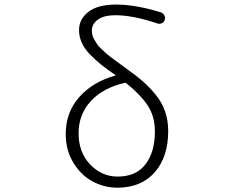

<svg xmlns="http://www.w3.org/2000/svg" viewBox="-20 -828 1040 860"><path d="M506.8 -37.1Q589.8 -37.1 631.8 -92.3Q673.8 -147.5 673.8 -239.3Q673.8 -307.6 640.6 -356.9Q607.4 -406.2 545.9 -455.1Q543 -458 539.1 -457Q441.4 -434.6 386.7 -375Q332 -315.4 332 -231.4Q332 -145.5 383.8 -91.3Q435.5 -37.1 506.8 -37.1ZM701.2 -772.5Q710.9 -768.6 716.3 -758.8Q721.7 -749 717.8 -739.3Q714.8 -728.5 705.1 -724.1Q695.3 -719.7 685.5 -722.7Q575.2 -759.8 498 -759.8Q445.3 -759.8 418.5 -740.2Q391.6 -720.7 391.6 -692.4Q391.6 -680.7 394 -670.4Q396.5 -660.2 402.8 -649.9Q409.2 -639.6 414.6 -630.9Q419.9 -622.1 431.6 -611.3Q443.4 -600.6 450.7 -593.3Q458 -585.9 474.1 -573.7Q490.2 -561.5 499 -555.2Q507.8 -548.8 527.3 -534.7Q546.9 -520.5 555.7 -513.7Q596.7 -484.4 623 -460.9Q649.4 -437.5 677.2 -403.8Q705.1 -370.1 719.2 -329.6Q733.4 -289.1 733.4 -241.2Q733.4 -125 672.9 -56.2Q612.3 12.7 505.9 12.7Q447.3 12.7 395 -15.1Q342.8 -43 308.6 -99.1Q274.4 -155.3 274.4 -227.5Q274.4 -325.2 335.4 -393.6Q396.5 -461.9 496.1 -489.3Q497.1 -489.3 497.1 -490.7Q497.1 -492.2 496.1 -492.2Q458 -518.6 433.6 -538.1Q409.2 -557.6 383.8 -583.5Q358.4 -609.4 346.2 -636.7Q334 -664.1 334 -693.4Q334 -742.2 376 -774.9Q418 -807.6 500 -807.6Q586.9 -807.6 701.2 -772.5Z"/></svg>

Font: Gen Jyuu Gothic L Monospace Light
Style: Regular
Weight: 300
Designer: [Source Han Sans]
Ryoko NISHIZUKA  (kana & ideographs); Paul D. Hunt (Latin, Greek & Cyrillic); Wenlong ZHANG  (bopomofo
Version: Version 1.002.20150607